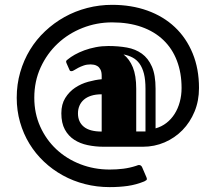

<svg xmlns="http://www.w3.org/2000/svg" viewBox="-20 -743 888 790"><path d="M406.2 -139.2Q372.6 -139.2 341.1 -145.8Q309.6 -152.3 285.4 -168Q261.2 -183.6 246.8 -210.2Q232.4 -236.8 232.4 -276.9Q232.4 -314 248.5 -339.8Q264.6 -365.7 289.1 -382.1Q313.5 -398.4 342.8 -406.5Q372.1 -414.6 398.4 -417V-430.7Q398.4 -446.8 393.6 -456.3Q388.7 -465.8 381.6 -470.5Q374.5 -475.1 366.7 -476.6Q358.9 -478 353 -478Q337.4 -478 324.7 -473.6Q312 -469.2 302.2 -464.1Q292.5 -459 285.6 -454.6Q278.8 -450.2 274.9 -450.2Q271 -450.2 269 -451.2Q267.1 -452.1 265.6 -456.1L254.4 -481.4Q253.4 -483.4 252.7 -485.8Q252 -488.3 252 -489.3Q252 -492.7 254.4 -494.9Q256.8 -497.1 258.8 -498.5Q270.5 -508.3 287.8 -518.1Q305.2 -527.8 326.9 -535.9Q348.6 -543.9 373.8 -548.8Q398.9 -553.7 425.8 -553.7Q466.8 -553.7 502.2 -547.4Q537.6 -541 563.7 -522.2Q589.8 -503.4 605 -469Q620.1 -434.6 620.1 -377.9V-214.8Q645 -221.7 664.8 -237.1Q684.6 -252.4 698.5 -274.4Q712.4 -296.4 719.7 -323.5Q727.1 -350.6 727.1 -380.9Q727.1 -442.9 708 -492.9Q689 -543 652.3 -578.1Q615.7 -613.3 562.5 -632.1Q509.3 -650.9 441.4 -650.9Q377.4 -650.9 319.3 -627.9Q261.2 -605 217.3 -563.7Q173.3 -522.5 147.2 -465.6Q121.1 -408.7 121.1 -340.8Q121.1 -276.4 145.5 -222.2Q169.9 -168 211.9 -128.7Q253.9 -89.4 310.5 -67.4Q367.2 -45.4 431.2 -45.4Q460.4 -45.4 487.3 -48.8Q514.2 -52.2 539.6 -60.5Q542 -61 545.2 -62.5Q548.3 -64 552 -64Q555.7 -64 559.1 -62Q562.5 -60.1 564.9 -54.7L582.5 -13.7Q586.4 -4.4 581.8 -1.5Q577.1 1.5 573.7 3.4Q540 17.1 505.6 22Q471.2 26.9 431.2 26.9Q378.4 26.9 329.6 14.4Q280.8 2 238.3 -21.5Q195.8 -44.9 160.9 -77.9Q126 -110.8 101.1 -151.6Q76.2 -192.4 62.5 -240.2Q48.8 -288.1 48.8 -340.8Q48.8 -396 63.2 -445.8Q77.6 -495.6 103.5 -538.1Q129.4 -580.6 165.8 -614.7Q202.1 -648.9 245.6 -673.1Q289.1 -697.3 338.9 -710.2Q388.7 -723.1 441.4 -723.1Q520.5 -723.1 586.4 -699.5Q652.3 -675.8 699.5 -631.3Q746.6 -586.9 772.7 -523.4Q798.8 -460 798.8 -380.9Q798.8 -328.1 780.5 -283.9Q762.2 -239.7 730.7 -207.5Q699.2 -175.3 657.2 -157.2Q615.2 -139.2 567.9 -139.2ZM398.4 -355Q373.5 -355 355.2 -349.1Q336.9 -343.3 325 -332.8Q313 -322.3 306.9 -307.9Q300.8 -293.5 300.8 -276.4Q300.8 -241.2 325 -221.4Q349.1 -201.7 398.4 -201.7ZM488.3 -519Q512.7 -500 526.6 -466.1Q540.5 -432.1 540.5 -377.9V-202.1H578.6V-377.9Q578.6 -414.6 572.3 -439.7Q565.9 -464.8 554 -481.2Q542 -497.6 525.4 -506.3Q508.8 -515.1 488.3 -519Z"/></svg>

Font: Fascinate Inline
Style: Regular
Weight: 900
Designer: Astigmatic (AOETI)
Foundry: Astigmatic (AOETI)
Version: Version 1.000